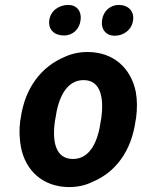

<svg xmlns="http://www.w3.org/2000/svg" viewBox="-20 -749 576 779"><path d="M64 -269 62 -259C57 -220 59 -185 65 -152C83 -58 153 10 261 10C295 10 327 3 355 -11C447 -49 513 -134 530 -259L532 -269C537 -308 537 -343 531 -376C512 -470 443 -538 335 -538C301 -538 270 -531 242 -518C149 -479 81 -394 64 -269ZM391 -269 389 -259C378 -176 346 -104 276 -104C205 -104 191 -175 203 -259L205 -269C216 -351 249 -424 319 -424C389 -424 402 -352 391 -269ZM240 -605C274 -605 302 -629 307 -667C312 -704 291 -729 257 -729C219 -729 185 -705 180 -667C175 -628 201 -605 240 -605ZM445 -604C483 -604 515 -629 520 -667C525 -704 500 -729 462 -729C428 -729 399 -705 394 -667C389 -629 411 -604 445 -604Z"/></svg>

Font: Asimov
Style: EdgeNarIt
Weight: 500
Designer: Google
Version: Version 2.000980: 2014